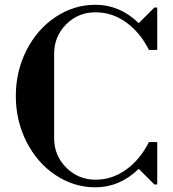

<svg xmlns="http://www.w3.org/2000/svg" viewBox="-20 -780 732 812"><path d="M383.8 12.2Q292.5 12.2 214.8 -39.6Q137.2 -91.3 92 -180.4Q46.9 -269.5 46.9 -374Q46.9 -478.5 92 -567.4Q137.2 -656.2 214.8 -708Q292.5 -759.8 383.8 -759.8Q486.3 -759.8 566.9 -682.1L632.8 -748H645V-568.8H609.9Q573.2 -642.1 513.9 -685.1Q454.6 -728 383.8 -728Q310.1 -728 259.5 -676.8Q209 -625.5 209 -553.2V-194.8Q209 -122.1 260.3 -71Q311.5 -20 383.8 -20Q454.6 -20 513.9 -63Q573.2 -106 609.9 -179.2H645V0H632.8L566.9 -65.9Q485.8 12.2 383.8 12.2Z"/></svg>

Font: Fin Serif Display
Style: Italic
Weight: 400
Designer: J. Blake Harris
Version: Version 1.006;FEAKit 1.0